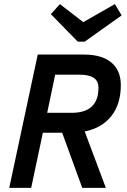

<svg xmlns="http://www.w3.org/2000/svg" viewBox="-20 -916 620 936"><path d="M25 0 164 -650H390Q476 -650 522.5 -611.5Q569 -573 569 -501Q569 -409 523 -350.5Q477 -292 393 -275L496 0H381L283 -269H189L132 0ZM210 -366H329Q460 -366 460 -488Q460 -521 437 -536.5Q414 -552 366 -552H249ZM359 -713 228 -847 272 -896 386 -808 540 -896 573 -841 393 -713Z"/></svg>

Font: Sometype Mono SemiBold
Style: Italic
Weight: 600
Italic angle: -12°
Designer: Ryoichi Tsunekawa
Foundry: Dharma Type
Version: Version 1.001